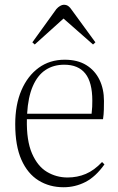

<svg xmlns="http://www.w3.org/2000/svg" viewBox="-20 -773 497 807"><path d="M247 14Q188 14 142 -14.5Q96 -43 70 -101.5Q44 -160 44 -251Q44 -333 70 -393.5Q96 -454 142.5 -488Q189 -522 252 -522Q306 -522 342.5 -499.5Q379 -477 398 -438Q417 -399 417 -349Q417 -332 416.5 -312Q416 -292 413 -272H93Q91 -182 114.5 -128Q138 -74 177.5 -50.5Q217 -27 264 -27Q305 -27 340.5 -42Q376 -57 409 -92L419 -82Q382 -30 339 -8Q296 14 247 14ZM94 -295H365Q367 -311 367.5 -324Q368 -337 368 -350Q368 -427 338.5 -464Q309 -501 250 -501Q205 -501 171.5 -479Q138 -457 118 -411Q98 -365 94 -295ZM126 -586 116 -595 217 -735Q224 -743 232.5 -748Q241 -753 248 -753Q254 -753 259 -751.5Q264 -750 269.5 -745.5Q275 -741 281 -732L381 -595L371 -586L247 -695Z"/></svg>

Font: Literata 60pt ExtraLight
Style: Regular
Weight: 250
Designer: Latin by Veronika Burian and Jose Scaglione. Greek by Irene Vlachou. Cyrillic by Vera Evstafieva.
Foundry: TypeTogether
Version: Version 3.103;gftools[0.9.29]